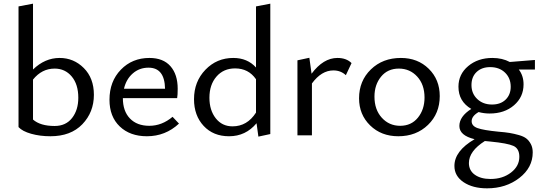

<svg xmlns="http://www.w3.org/2000/svg" viewBox="-20 -738 2954 1047"><path d="M305 -422Q382 -422 437 -367Q492 -312 492 -221Q492 -126 429 -60.5Q366 5 255 5Q198 5 150 -8.5Q102 -22 81 -45V-703L160 -718V-359Q225 -422 305 -422ZM278 -51Q339 -51 373 -94.5Q407 -138 407 -205Q407 -278 371 -321Q335 -364 278 -364Q208 -364 160 -304V-86Q200 -51 278 -51Z M921 -101 956 -64Q882 5 781 5Q689 5 633 -48.5Q577 -102 577 -194Q577 -294 639 -358Q701 -422 795 -422Q870 -422 909.5 -377Q949 -332 949 -254Q949 -219 946 -203H650Q650 -132 688.5 -92Q727 -52 794 -52Q863 -52 921 -101ZM790 -369Q740 -369 704 -337.5Q668 -306 656 -254H880Q878 -369 790 -369Z M1376 -703 1454 -718V-7L1389 7L1379 -66Q1320 5 1229 5Q1143 5 1090.5 -51.5Q1038 -108 1038 -197Q1038 -293 1100 -357.5Q1162 -422 1252 -422Q1329 -422 1376 -370ZM1248 -49Q1328 -49 1376 -124V-306Q1335 -365 1262 -365Q1199 -365 1160.5 -320.5Q1122 -276 1122 -205Q1122 -137 1156.5 -93Q1191 -49 1248 -49Z M1820 -422Q1869 -422 1897 -394L1866 -328Q1838 -354 1798 -354Q1733 -354 1681 -283V0H1602V-409L1667 -423L1679 -336Q1743 -422 1820 -422Z M2152 5Q2059 5 1998.5 -54Q1938 -113 1938 -202Q1938 -297 2002.5 -359.5Q2067 -422 2166 -422Q2258 -422 2318 -363Q2378 -304 2378 -214Q2378 -119 2314 -57Q2250 5 2152 5ZM2162 -52Q2223 -52 2259 -96.5Q2295 -141 2295 -206Q2295 -277 2255 -320.5Q2215 -364 2155 -364Q2094 -364 2058 -320Q2022 -276 2022 -211Q2022 -140 2062 -96Q2102 -52 2162 -52Z M2897 -411V-359H2809Q2835 -325 2835 -278Q2835 -209 2783 -164Q2731 -119 2650 -119Q2619 -119 2590 -127Q2552 -105 2552 -77Q2552 -51 2584 -39.5Q2616 -28 2697 -20Q2735 -17 2759 -13Q2783 -9 2809.5 -1.5Q2836 6 2850.5 17.5Q2865 29 2875 48Q2885 67 2885 93Q2885 176 2812 232.5Q2739 289 2636 289Q2558 289 2508 255.5Q2458 222 2458 167Q2458 85 2568 21Q2485 1 2485 -51Q2485 -103 2550 -144Q2480 -185 2480 -265Q2480 -333 2533 -377.5Q2586 -422 2665 -422Q2719 -422 2760 -400ZM2663 -168Q2710 -168 2737.5 -195Q2765 -222 2765 -265Q2765 -312 2734 -342Q2703 -372 2653 -372Q2607 -372 2579 -345.5Q2551 -319 2551 -274Q2551 -228 2582.5 -198Q2614 -168 2663 -168ZM2812 117Q2812 72 2779.5 57.5Q2747 43 2655 34L2624 31Q2537 86 2537 151Q2537 192 2569.5 215Q2602 238 2655 238Q2721 238 2766.5 203Q2812 168 2812 117Z"/></svg>

Font: EauTestText Medium
Style: Regular
Weight: 500
Designer: Christian Thalmann (Catharsis Fonts)
Version: Version 0.001;PS 000.001;hotconv 1.0.88;makeotf.lib2.5.64775